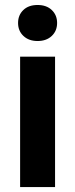

<svg xmlns="http://www.w3.org/2000/svg" viewBox="-20 -758 305 778"><path d="M203.1 0H61.5V-528.3H203.1ZM53.2 -665Q53.2 -696.8 74.5 -717.3Q95.7 -737.8 132.3 -737.8Q168.5 -737.8 189.9 -717.3Q211.4 -696.8 211.4 -665Q211.4 -632.8 189.7 -612.3Q168 -591.8 132.3 -591.8Q96.7 -591.8 75 -612.3Q53.2 -632.8 53.2 -665Z"/></svg>

Font: Vazir FD
Style: Bold-FD
Weight: 700
Designer: Saber Rastikerdar
Foundry: Saber Rastikerdar
Version: Version 30.1.0